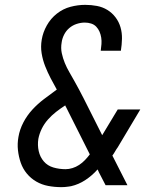

<svg xmlns="http://www.w3.org/2000/svg" viewBox="-20 -763 640 791"><path d="M233 8Q205 8 178.5 3Q152 -2 129.5 -15Q107 -28 90.5 -48Q74 -68 65.5 -92.5Q57 -117 54 -144Q51 -171 56 -199Q61 -229 76 -258Q91 -287 113 -311Q135 -335 161.5 -355Q188 -375 214 -394Q201 -417 188.5 -441Q176 -465 166 -490.5Q156 -516 151.5 -543.5Q147 -571 152 -600Q157 -630 173 -658.5Q189 -687 214.5 -707Q240 -727 270.5 -735Q301 -743 331 -743Q356 -743 379.5 -738.5Q403 -734 422.5 -722Q442 -710 456 -691.5Q470 -673 476.5 -650.5Q483 -628 482.5 -603.5Q482 -579 478 -554H395Q397 -568 398 -581.5Q399 -595 397 -608Q395 -621 390 -632.5Q385 -644 376.5 -653Q368 -662 355.5 -666Q343 -670 329 -670Q313 -670 296 -664.5Q279 -659 265.5 -647.5Q252 -636 244 -620Q236 -604 234 -588Q230 -565 234.5 -544Q239 -523 247 -503.5Q255 -484 265.5 -466Q276 -448 286 -430Q296 -412 306 -393.5Q316 -375 325 -357L401 -206L465 -312H558L465 -156Q459 -148 454 -139Q449 -130 443 -122L505 0H415L387 -54L385 -59L383 -63L382 -65Q360 -40 332 -21.5Q304 -3 273 4L267 5L260 6Q253 7 246.5 7.5Q240 8 233 8ZM250 -66Q264 -66 278.5 -70.5Q293 -75 306 -83.5Q319 -92 330 -103.5Q341 -115 350 -127L251 -324Q250 -325 249.5 -326Q249 -327 249 -329Q229 -316 211 -302Q193 -288 177.5 -270.5Q162 -253 152 -232.5Q142 -212 138 -191Q134 -165 139.5 -140.5Q145 -116 160.5 -98Q176 -80 200 -73Q224 -66 250 -66Z"/></svg>

Font: Iosevka SS04 Extended
Style: Italic
Weight: 400
Width: 7
Italic angle: -9°
Monospace: yes
Designer: Belleve Invis
Foundry: Belleve Invis
Version: Version 19.0.0; ttfautohint (v1.8.4)